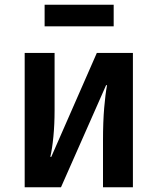

<svg xmlns="http://www.w3.org/2000/svg" viewBox="-20 -789 664 809"><path d="M459 -678H168V-769H459ZM84 0V-566H210V-324Q210 -265 205 -213.5Q200 -162 192 -128H196L388 -566H540V0H414V-197Q414 -276 419 -334.5Q424 -393 431 -430H427L237 0Z"/></svg>

Font: Qnwhxotralxmqkhsjrfbfhwcoqn
Style: Regular
Weight: 500
Designer: Carrois Corporate & Edenspiekermann
Foundry: Carrois Corporate GbR & Edenspiekermann AG
Version: Version 2.001